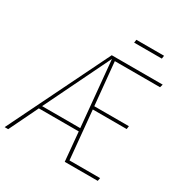

<svg xmlns="http://www.w3.org/2000/svg" viewBox="-211 -980 1083 1129"><g transform="rotate(30 330.5 -416.0)"><path d="M651 -660H344L372 -370H607L604 -349H374L405 -21H613L609 0H385L367 -196H96L1 0H-23L311 -681H657ZM365 -217 323 -663 106 -217ZM576 -811H388L391 -832H579Z"/></g></svg>

Font: Fira Sans Condensed Thin
Style: Italic
Weight: 250
Width: 3
Italic angle: -8°
Designer: Carrois Corporate & Edenspiekermann AG
Foundry: Carrois Corporate GbR & Edenspiekermann AG
Version: Version 4.203